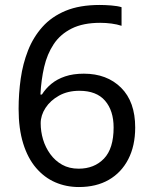

<svg xmlns="http://www.w3.org/2000/svg" viewBox="-20 -744 612 774"><path d="M55 -305Q55 -367 63.5 -427Q72 -487 93 -540.5Q114 -594 151 -635.5Q188 -677 244.5 -700.5Q301 -724 382 -724Q403 -724 428.5 -722Q454 -720 470 -715V-640Q452 -646 429.5 -649Q407 -652 384 -652Q315 -652 269 -629Q223 -606 196.5 -566Q170 -526 158 -474Q146 -422 143 -363H149Q164 -387 187 -406Q210 -425 242.5 -436Q275 -447 318 -447Q411 -447 468 -390.5Q525 -334 525 -230Q525 -156 497 -102Q469 -48 418.5 -19Q368 10 298 10Q247 10 203 -9Q159 -28 125.5 -67Q92 -106 73.5 -165.5Q55 -225 55 -305ZM297 -64Q360 -64 399 -104.5Q438 -145 438 -230Q438 -298 403.5 -338Q369 -378 300 -378Q253 -378 218 -358.5Q183 -339 163.5 -309Q144 -279 144 -247Q144 -214 153.5 -182Q163 -150 182.5 -123Q202 -96 230.5 -80Q259 -64 297 -64Z"/></svg>

Font: Noto Sans Cham
Style: Regular
Weight: 400
Designer: Monotype Design Team
Foundry: Monotype Imaging Inc.
Version: Version 2.002